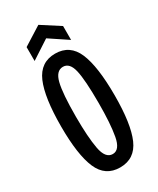

<svg xmlns="http://www.w3.org/2000/svg" viewBox="-179 -735 662 802"><g transform="rotate(-30 152.5 -333.5)"><path d="M152 10Q81 10 52 -57.5Q23 -125 23 -261Q23 -401 52.5 -469.5Q82 -538 153 -538Q224 -538 253 -470Q282 -402 282 -263Q282 -125 252.5 -57.5Q223 10 152 10ZM153 -54Q187 -54 197.5 -111.5Q208 -169 208 -268Q208 -380 197 -427Q186 -474 154 -474Q121 -474 109 -426Q97 -378 97 -266Q97 -168 107.5 -111Q118 -54 153 -54ZM64 -554V-621L153 -677L240 -621V-554L153 -612Z"/></g></svg>

Font: Bricolage Grotesque 48pt Condensed Light
Style: Regular
Weight: 300
Width: 3
Designer: Mathieu Triay
Foundry: Atelier Triay
Version: Version 1.000; ttfautohint (v1.8.4.7-5d5b);gftools[0.9.32]